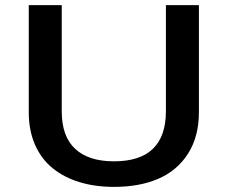

<svg xmlns="http://www.w3.org/2000/svg" viewBox="-20 -720 890 751"><path d="M426 11Q352 11 291.2 -7.5Q230.5 -26 186 -62Q141.5 -98 117 -153.8Q92.5 -209.5 92.5 -281V-700H221.5V-284.5Q221.5 -186.5 274 -137.8Q326.5 -89 426 -89Q629 -89 629 -285.5V-700H758V-281Q758 -186 715.8 -119.5Q673.5 -53 599.8 -21Q526 11 426 11Z"/></svg>

Font: League Mono Wide Medium
Style: Regular
Weight: 500
Width: 8
Designer: Tyler Finck
Foundry: The League of Moveable Type / Tyler Finck
Version: Version 2.210